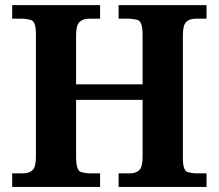

<svg xmlns="http://www.w3.org/2000/svg" viewBox="-20 -734 859 754"><path d="M445.8 0V-53.2H488.8Q513.7 -53.2 526.9 -65.9Q540 -78.6 540 -118.2V-341.8H278.8V-118.2Q278.8 -63 299.1 -58.1Q319.3 -53.2 330.1 -53.2H373V0H27.8V-53.2H69.8Q94.7 -53.2 107.9 -65.9Q121.1 -78.6 121.1 -118.2V-599.6Q121.1 -650.9 100.6 -655.8Q80.1 -660.6 69.8 -660.6H27.8V-713.9H373V-660.6H330.1Q305.2 -660.6 292 -647.5Q278.8 -634.3 278.8 -595.7V-402.8H540V-595.7Q540 -650.9 519.8 -655.8Q499.5 -660.6 488.8 -660.6H445.8V-713.9H791V-660.6H749Q724.6 -660.6 711.4 -647.9Q698.2 -635.3 698.2 -595.7V-112.8Q698.2 -62 718.5 -57.6Q738.8 -53.2 749 -53.2H791V0Z"/></svg>

Font: DroidSerif-Bold
Style: Bold
Weight: 700
Foundry: Ascender Corporation
Version: Version 1.00 build 112